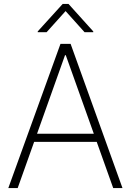

<svg xmlns="http://www.w3.org/2000/svg" viewBox="-20 -949 661 969"><path d="M69.3 0H22L285.2 -727.5H336.4L598.1 0H551.3L312 -670.4H308.1ZM136.2 -273.9H485.4V-232.9H136.2ZM406.7 -786.6 311 -893.1 215.3 -786.6H170.4V-790.5L296.4 -929.2H325.7L450.7 -790.5V-786.6Z"/></svg>

Font: Inter Tight ExtraLight
Style: Regular
Weight: 250
Designer: Rasmus Andersson
Foundry: rsms
Version: Version 3.004